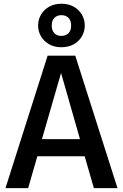

<svg xmlns="http://www.w3.org/2000/svg" viewBox="-20 -980 640 1000"><path d="M421 -166H174.5L126.5 0H8.5L228 -690H372L592 0H469ZM198.5 -255.5H396.5L298 -600ZM299.5 -960.5Q336.5 -960.5 363.8 -945.2Q391 -930 406.2 -904.2Q421.5 -878.5 421.5 -847Q421.5 -816 406.2 -790.2Q391 -764.5 363.8 -749.2Q336.5 -734 299.5 -734Q263.5 -734 236.2 -749.2Q209 -764.5 193.8 -790.2Q178.5 -816 178.5 -847Q178.5 -878.5 193.8 -904.2Q209 -930 236.2 -945.2Q263.5 -960.5 299.5 -960.5ZM299.5 -901Q277 -901 263.2 -887Q249.5 -873 249.5 -847Q249.5 -821 263.2 -807Q277 -793 299.5 -793Q323 -793 336.8 -807Q350.5 -821 350.5 -847Q350.5 -873 336.8 -887Q323 -901 299.5 -901Z"/></svg>

Font: Fira Code Light Medium
Style: Regular
Weight: 500
Monospace: yes
Version: Version 5.002